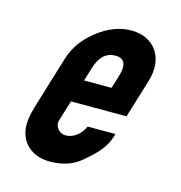

<svg xmlns="http://www.w3.org/2000/svg" viewBox="-80 -555 598 634"><g transform="rotate(15 219.0 -238.0)"><path d="M171.6 -91C152 -91 132.9 -111.7 139.4 -133L161.1 -204H351.1L391.5 -336C417.4 -420.6 371.7 -482 294.1 -482C254.8 -482 216.5 -467.5 179.3 -438.5C142.1 -409.5 117.5 -375.3 105.5 -336L50.2 -155C45.9 -141 42.7 -126.8 40.7 -112.5C30.4 -41 76.3 6 143.9 6C186.6 6 221.3 -5.2 248.2 -27.5C275 -49.8 293.8 -68.3 304.6 -83C315.5 -97.7 323.1 -112.3 327.6 -127L331 -138H236C225.3 -114.3 203.5 -91 171.6 -91ZM264.4 -388C298.4 -388 303.7 -362.8 293.4 -329L279 -282H185L199.4 -329C209.5 -362.2 228.7 -388 264.4 -388Z"/></g></svg>

Font: Din Kursivschrift
Style: Eng
Weight: 400
Version: Version 1.089